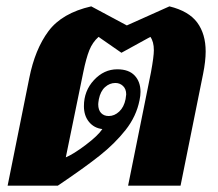

<svg xmlns="http://www.w3.org/2000/svg" viewBox="-20 -584 685 604"><path d="M72 -338Q90 -429 132.5 -486Q175 -543 267 -564L379 -504L513 -564Q574 -549 600.5 -513Q627 -477 627 -422Q627 -392 619 -352L548 0H383L455 -357Q464 -406 464 -426Q464 -453 453 -468L362 -418L290 -468Q271 -451 261 -426Q251 -401 242 -357L187 -89Q211 -99 249.5 -128Q288 -157 302 -178Q276 -181 260 -200.5Q244 -220 244 -250Q244 -298 275.5 -332Q307 -366 349 -366Q385 -366 403.5 -346.5Q422 -327 422 -295Q422 -283 419 -269Q409 -218 375 -175Q341 -132 293 -94Q245 -56 162 0H4ZM375 -272Q377 -284 377 -287Q377 -304 367 -313.5Q357 -323 343 -323Q325 -323 310.5 -310Q296 -297 291 -272Q289 -260 289 -256Q289 -238 298 -228.5Q307 -219 322 -219Q340 -219 355 -233Q370 -247 375 -272Z"/></svg>

Font: Trirong ExtraBold
Style: Italic
Weight: 800
Italic angle: -12°
Designer: Katatrad Team
Foundry: CadsonDemak
Version: Version 1.001